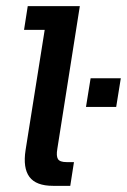

<svg xmlns="http://www.w3.org/2000/svg" viewBox="-20 -603 412 623"><path d="M152 0Q97 0 75.5 -29Q54 -58 63 -116L125 -506H58L70 -583H239L166 -120Q162 -97 168 -87Q174 -77 196 -77H220L208 0ZM259 -256 274 -349H372L357 -256Z"/></svg>

Font: Rokkitt SemiBold SemiBold
Style: Italic
Weight: 600
Italic angle: -9°
Version: Version 3.103